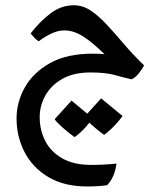

<svg xmlns="http://www.w3.org/2000/svg" viewBox="-20 -317 597 713"><path d="M304.2 375.5Q218.3 375.5 159.7 340.6Q101.1 305.7 71.3 248Q41.5 190.4 41.5 123Q41.5 62 72.5 7.1Q103.5 -47.9 166 -82.8Q228.5 -117.7 324.2 -117.7Q350.6 -117.7 368.2 -115.7Q322.3 -160.6 287.6 -182.4Q252.9 -204.1 219.7 -204.1Q197.3 -204.1 173.8 -193.8Q150.4 -183.6 123.5 -163.6Q112.8 -170.4 105.2 -179.7Q97.7 -189 93.8 -192.9Q128.4 -237.8 168 -267.6Q207.5 -297.4 254.4 -297.4Q287.6 -297.4 317.1 -277.6Q346.7 -257.8 376.7 -225.3Q406.7 -192.9 440.4 -153.3Q474.1 -113.8 515.1 -74.2Q509.3 -62 495.6 -44.9Q481.9 -27.8 468.3 -22.5Q438.5 -29.3 405.3 -38.6Q372.1 -47.9 315.9 -47.9Q252.9 -47.9 211.2 -23.9Q169.4 0 148.4 37.8Q127.4 75.7 127.4 117.7Q127.4 166.5 148.2 206.8Q168.9 247.1 211.4 271.2Q253.9 295.4 318.8 295.4Q365.2 295.4 412.6 290.5Q405.8 341.8 377.9 370.6Q347.2 375.5 304.2 375.5ZM366.2 183.6Q340.3 165 318.1 144.5Q295.9 124 293 117.2L355.5 48.3L435.1 113.8Q415 141.1 393.3 161.4Q371.6 181.6 366.2 183.6ZM256.3 191.9Q230.5 173.3 208.5 153.1Q186.5 132.8 183.1 125.5L245.6 56.6L325.2 122.6Q297.9 157.2 279.8 173.8Q261.7 190.4 256.3 191.9Z"/></svg>

Font: Harmattan
Style: Bold
Weight: 700
Designer: George W. Nuss III and SIL International
Foundry: SIL International
Version: Version 4.000